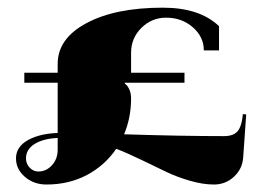

<svg xmlns="http://www.w3.org/2000/svg" viewBox="-20 -479 691 503"><path d="M305.1 -127.2Q454.1 -122.4 567.3 -122.4Q590.9 -122.4 602.1 -134.8Q613.2 -147.3 616.3 -180.1L625 -179.2L617.1 -66.4Q614.9 -36.3 592.9 -16Q570.8 4.4 540.6 4.4Q510.9 4.4 476.8 -5.7Q442.7 -15.7 416.3 -28.4Q389.9 -41.1 351 -59.9Q312.1 -78.7 284.5 -89.2Q254.8 -45.5 207.6 -20.5Q160.4 4.4 101.8 4.4Q68.6 4.4 45.2 -15.7Q21.9 -35.8 21.9 -64.2Q21.9 -94 52.4 -111.5Q83 -128.9 131.1 -130.7V-262.2H43.7V-288.5H131.1V-311.6Q131.1 -378.1 206.7 -418.5Q282.3 -458.9 406.5 -458.9Q503.1 -458.9 553.8 -410.4V-347H514Q514 -382.4 485.1 -407.6Q456.3 -432.7 415.2 -432.7Q377.2 -432.7 350.3 -405.8Q323.4 -378.9 323.4 -340.9V-288.5H463.3V-262.2H306.8V-260.1Q313.4 -256.1 318.4 -245.6Q323.4 -235.1 323.4 -220.7Q323.4 -170.9 305.1 -127.2ZM131.1 -117.6Q93.1 -115.8 70.6 -101.8Q48.1 -87.8 48.1 -64.2Q48.1 -49.8 57.7 -39.8Q67.3 -29.7 80.4 -29.7Q101.4 -29.7 116.3 -46.3Q131.1 -62.9 131.1 -86.5Z"/></svg>

Font: Wabroye
Style: Medium
Weight: 500
Designer: gluk
Foundry: gluk
Version: Version 0.14